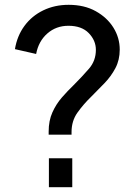

<svg xmlns="http://www.w3.org/2000/svg" viewBox="-20 -777 567 797"><path d="M182 -218H277V-229Q277 -275 301.5 -309.5Q326 -344 359 -376Q387 -404 414 -432Q441 -460 459 -494Q477 -528 477 -571Q477 -620 451 -662Q425 -704 377.5 -730.5Q330 -757 265 -757Q207 -757 159.5 -734Q112 -711 81.5 -669.5Q51 -628 42 -573L130 -553Q140 -606 176.5 -638Q213 -670 264 -670Q319 -670 348.5 -639.5Q378 -609 378 -570Q378 -525 349.5 -492Q321 -459 286 -424Q261 -400 237 -372.5Q213 -345 197.5 -310.5Q182 -276 182 -231ZM183 0H280V-120H183Z"/></svg>

Font: Plus Jakarta Sans Medium
Style: Regular
Weight: 500
Designer: Gumpita Rahayu
Foundry: Tokotype
Version: Version 2.004; ttfautohint (v1.8.3)